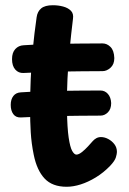

<svg xmlns="http://www.w3.org/2000/svg" viewBox="-20 -706 495 734"><path d="M120 -640Q123 -662 137.5 -674Q152 -686 182 -686Q203 -686 221.5 -681Q240 -676 251 -665Q262 -654 259 -634Q252 -577 246.5 -520.5Q241 -464 238 -405.5Q235 -347 236 -285Q237 -217 242.5 -180Q248 -143 256 -129Q264 -115 272 -115Q281 -115 293 -124.5Q305 -134 316.5 -146.5Q328 -159 334 -166Q340 -173 348 -177.5Q356 -182 366 -182Q380 -182 394 -174.5Q408 -167 417.5 -154.5Q427 -142 427 -125Q427 -118 423 -104.5Q419 -91 401 -72Q376 -46 346.5 -28Q317 -10 288.5 -1Q260 8 235 8Q180 8 150.5 -23.5Q121 -55 109 -114Q100 -158 97.5 -200.5Q95 -243 95 -288Q95 -349 97.5 -405.5Q100 -462 105.5 -519.5Q111 -577 120 -640ZM70 -427Q51 -426 38.5 -440Q26 -454 26 -480Q26 -505 38.5 -518.5Q51 -532 70 -533Q96 -535 131 -536.5Q166 -538 206 -538.5Q246 -539 288.5 -539.5Q331 -540 372 -540Q389 -540 402.5 -526.5Q416 -513 417 -484Q417 -460 402.5 -447Q388 -434 372 -434Q330 -434 293 -433.5Q256 -433 221 -432.5Q186 -432 149 -430.5Q112 -429 70 -427ZM60 -257Q41 -256 31 -269.5Q21 -283 21 -305Q21 -326 31 -339Q41 -352 60 -353Q86 -355 121 -356.5Q156 -358 197 -358.5Q238 -359 280.5 -359.5Q323 -360 364 -360Q381 -360 392.5 -347Q404 -334 405 -312Q405 -289 392.5 -276.5Q380 -264 364 -264Q322 -264 285 -263.5Q248 -263 212 -262.5Q176 -262 139 -260.5Q102 -259 60 -257Z"/></svg>

Font: Playpen Sans SemiBold
Style: Regular
Weight: 600
Designer: Laura Meseguer, Veronika Burian, José Scaglione
Foundry: TypeTogether
Version: Version 1.001